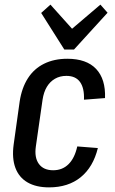

<svg xmlns="http://www.w3.org/2000/svg" viewBox="-20 -802 497 830"><path d="M192 8Q136 8 99 -13.5Q62 -35 46.5 -76.5Q31 -118 39 -177L65 -363Q74 -422 100.5 -463.5Q127 -505 170.5 -526.5Q214 -548 271 -548Q354 -548 395.5 -504Q437 -460 434 -378L343 -371Q345 -421 326 -447.5Q307 -474 267 -474Q239 -474 217.5 -461.5Q196 -449 182.5 -426.5Q169 -404 164 -371L135 -169Q128 -121 148 -93.5Q168 -66 210 -66Q250 -66 276.5 -92.5Q303 -119 314 -169L403 -162Q383 -80 329 -36Q275 8 192 8ZM445 -747 300 -588H258L158 -746L198 -782L311 -656H266L414 -782Z"/></svg>

Font: Pathway Extreme Condensed Medium
Style: Italic
Weight: 500
Width: 3
Italic angle: -8°
Version: Version 1.001;gftools[0.9.26]